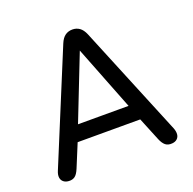

<svg xmlns="http://www.w3.org/2000/svg" viewBox="-122 -800 934 931"><g transform="rotate(-20 345.0 -334.5)"><path d="M45.9 -57.6 281.9 -629.2Q292.7 -655 308.6 -666.1Q324.5 -677.3 345.8 -677.3Q366.4 -677.3 382.3 -666.1Q398.2 -655 409.1 -629.2L644.4 -57.6Q650.8 -40.5 649.6 -26.3Q648.4 -12.1 638.5 -3Q628.7 6.1 612.3 7.3Q590.9 9.1 577.8 -1.6Q564.8 -12.4 555.4 -35L496.1 -180.2L544.1 -155H146.7L193.8 -180.2L133.9 -35Q123.1 -9.3 110.5 -0.3Q97.8 8.7 79.6 7.6Q63.3 6.9 52.6 -1.7Q41.9 -10.3 40 -24.7Q38.1 -39 45.9 -57.6ZM206 -213.8 179.2 -236H509.7L484.3 -213.8L345.2 -568.9Z"/></g></svg>

Font: SN Pro Thin
Style: Regular
Weight: 200
Designer: Tobias Whetton
Foundry: Supernotes
Version: Version 1.003;Glyphs 3.3 (3324)